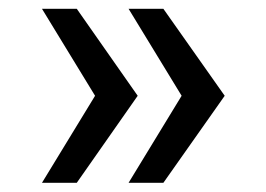

<svg xmlns="http://www.w3.org/2000/svg" viewBox="-20 -467 598 431"><path d="M484.4 -252 346.7 -447.3H268.6L387.7 -252L268.6 -56.6H346.7ZM289.1 -252 152.3 -447.3H74.2L193.4 -252L74.2 -56.6H152.3Z"/></svg>

Font: FreeUniversal
Style: Regular
Weight: 400
Version: Version 1.001